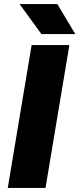

<svg xmlns="http://www.w3.org/2000/svg" viewBox="-20 -921 389 941"><path d="M18 0 135 -700H320L203 0ZM183 -754 76 -901H261L349 -754Z"/></svg>

Font: Figtree Black
Style: Italic
Weight: 900
Italic angle: -9.5°
Foundry: Erik Kennedy
Version: Version 2.001;gftools[0.9.30]